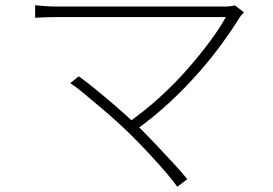

<svg xmlns="http://www.w3.org/2000/svg" viewBox="-20 -684 1040 732"><path d="M910 -637Q905 -632 900 -626Q895 -620 892 -615Q865 -571 826.5 -518Q788 -465 738.5 -408.5Q689 -352 628 -295Q567 -238 494 -186L462 -212Q531 -260 591 -315Q651 -370 700 -426.5Q749 -483 785 -532.5Q821 -582 841 -619Q821 -619 780 -619Q739 -619 683 -619Q627 -619 566 -619Q505 -619 444.5 -619Q384 -619 333 -619Q282 -619 248 -619Q214 -619 205 -619Q186 -619 169 -618.5Q152 -618 137.5 -617.5Q123 -617 114 -616V-664Q128 -663 142.5 -661.5Q157 -660 172.5 -659.5Q188 -659 205 -659Q214 -659 247.5 -659Q281 -659 331 -659Q381 -659 440 -659Q499 -659 560 -659Q621 -659 676 -659Q731 -659 772.5 -659Q814 -659 834 -659Q864 -659 875 -664ZM483 -166Q460 -189 427.5 -218.5Q395 -248 360.5 -277Q326 -306 296.5 -330.5Q267 -355 248 -367L280 -393Q295 -383 324 -360Q353 -337 388 -307.5Q423 -278 457 -247.5Q491 -217 517 -192Q547 -162 580.5 -126.5Q614 -91 644 -58.5Q674 -26 694 -1L656 28Q640 5 611 -28.5Q582 -62 548.5 -98Q515 -134 483 -166Z"/></svg>

Font: Noto Sans KR ExtraLight
Style: Regular
Weight: 250
Designer: Ryoko NISHIZUKA  (kana, bopomofo & ideographs); Paul D. Hunt (Latin, Greek & Cyrillic); Sandoll Communications , Soo-you
Foundry: Adobe
Version: Version 2.004-H2;hotconv 1.0.118;makeotfexe 2.5.65603